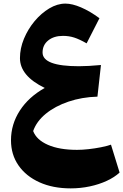

<svg xmlns="http://www.w3.org/2000/svg" viewBox="-20 -688 684 1066"><path d="M228.5 -199.7Q90.8 -266.6 90.8 -365.2Q90.8 -419.4 113 -472.9Q135.3 -526.4 172.1 -570.6Q209 -614.7 253.7 -641.4Q298.3 -668 343.3 -668Q380.9 -668 429.9 -647Q479 -626 532.2 -586.9L460.9 -447.3Q420.9 -470.2 391.8 -479.5Q362.8 -488.8 329.6 -488.8Q278.8 -488.8 247.6 -463.4Q216.3 -438 216.3 -396.5Q216.3 -320.3 418 -320.3Q444.3 -320.3 473.9 -322Q503.4 -323.7 540.5 -327.1L521 -151.4Q434.6 -148.9 360.4 -123.8Q286.1 -98.6 234.6 -56.6Q183.1 -14.6 164.1 39.6Q182.6 88.4 246.1 116.2Q309.6 144 407.7 144Q437 144 472.2 140.1Q507.3 136.2 540.5 129.6Q573.7 123 596.2 115.2L644 270Q616.2 295.9 573.2 315.9Q530.3 335.9 478.5 346.9Q426.8 357.9 372.6 357.9Q273.9 357.9 199.2 324.2Q124.5 290.5 82.8 230.5Q41 170.4 41 90.8Q41 2 90.1 -74Q139.2 -149.9 228.5 -199.7Z"/></svg>

Font: Pinar-DS4-FD ExtraBold
Style: Regular
Weight: 800
Designer: Amin Abedi
Version: Version 3.000